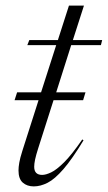

<svg xmlns="http://www.w3.org/2000/svg" viewBox="-20 -655 384 685"><path d="M102 -60Q102 -31 130.5 -31Q143.5 -31 162.5 -40Q181.5 -49 208.8 -76Q236 -103 273.5 -157.5L278 -154.5Q237.5 -87.5 206.5 -51.8Q175.5 -16 150 -3Q124.5 10 100.5 10Q76.5 10 61.2 -3.5Q46 -17 46 -47Q46 -58.5 48.8 -74.8Q51.5 -91 60 -117.5L117.5 -297.5H32L41 -325.5H126.5L180.5 -494H77.5L84.5 -512H186.5L226 -635H279.5L240 -512H344.5L340 -494H234L180.5 -325.5H285L276.5 -297.5H171L116 -125Q108.5 -101.5 105.2 -86Q102 -70.5 102 -60Z"/></svg>

Font: Newsreader 72pt Light
Style: Italic
Weight: 300
Italic angle: -17°
Designer: Hugues Gentile
Foundry: Production Type
Version: Version 1.003; ttfautohint (v1.8.3)